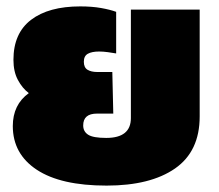

<svg xmlns="http://www.w3.org/2000/svg" viewBox="-20 -570 684 600"><path d="M313 10Q170 10 95 -39.5Q20 -89 20 -176Q20 -243 70 -279Q50 -294 36 -320Q22 -346 22 -383Q22 -466 77 -508Q132 -550 231 -550Q267 -550 295.5 -545Q324 -540 343 -533V-403Q332 -405 317 -407Q302 -409 290 -409Q267 -409 254.5 -402Q242 -395 242 -377Q242 -359 253.5 -352Q265 -345 284 -345H331L334 -215H283Q240 -215 240 -178Q240 -159 255.5 -149Q271 -139 312 -139Q389 -139 389 -201V-540H604V-206Q604 -97 527 -43.5Q450 10 313 10Z"/></svg>

Font: Kanit ExtraBold
Style: Regular
Weight: 800
Designer: Katatrad Team
Foundry: CadsonDemak
Version: Version 2.000; ttfautohint (v1.8.3)